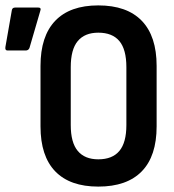

<svg xmlns="http://www.w3.org/2000/svg" viewBox="-20 -683 645 711"><path d="M344 8Q239 8 184.5 -48.5Q130 -105 130 -215V-439Q130 -549 184.5 -606Q239 -663 344 -663Q450 -663 505 -606Q560 -549 560 -439V-215Q560 -105 505 -48.5Q450 8 344 8ZM344 -93Q396 -93 422 -124Q448 -155 448 -220V-434Q448 -500 422 -531Q396 -562 344 -562Q294 -562 268 -531Q242 -500 242 -434V-220Q242 -155 268 -124Q294 -93 344 -93ZM8 -496Q-2 -496 0 -509L24 -646Q26 -655 36 -655H122Q134 -655 129 -642L89 -505Q85 -496 75 -496Z"/></svg>

Font: Sofia Sans Condensed
Style: Bold
Weight: 700
Designer: Botio Nikoltchev, Ani Petrova
Foundry: lettersoup
Version: Version 4.101; ttfautohint (v1.8.4.7-5d5b)